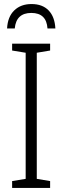

<svg xmlns="http://www.w3.org/2000/svg" viewBox="-20 -930 309 950"><path d="M228 0H40V-34L107 -45V-669L40 -680V-714H228V-680L162 -669V-45L228 -34ZM136 -910Q190 -910 220.5 -878.5Q251 -847 254 -789H215Q210 -866 135 -866Q60 -866 53 -789H15Q18 -847 50.5 -878.5Q83 -910 136 -910Z"/></svg>

Font: Noto Sans Condensed Light
Style: Regular
Weight: 300
Width: 3
Designer: Monotype Design Team
Foundry: Monotype Imaging Inc.
Version: Version 2.013; ttfautohint (v1.8.4.7-5d5b)